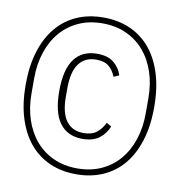

<svg xmlns="http://www.w3.org/2000/svg" viewBox="-81 -784 816 871"><g transform="rotate(10 327.0 -349.0)"><path d="M327 12Q259 12 204.5 -12Q150 -36 111.5 -82Q73 -128 52 -195Q31 -262 31 -349Q31 -436 52 -503Q73 -570 111.5 -616Q150 -662 204.5 -686Q259 -710 327 -710Q394 -710 449 -686Q504 -662 542.5 -616Q581 -570 602 -503Q623 -436 623 -349Q623 -262 602 -195Q581 -128 542.5 -82Q504 -36 449 -12Q394 12 327 12ZM327 -15Q388 -15 436.5 -37Q485 -59 519 -98.5Q553 -138 571.5 -193Q590 -248 590 -314V-384Q590 -450 571.5 -505Q553 -560 519 -599.5Q485 -639 436.5 -661Q388 -683 327 -683Q266 -683 217.5 -661Q169 -639 135 -599.5Q101 -560 82.5 -505Q64 -450 64 -384V-314Q64 -248 82.5 -193Q101 -138 135 -98.5Q169 -59 217.5 -37Q266 -15 327 -15ZM327 -151Q258 -151 222 -199.5Q186 -248 186 -347Q186 -446 222 -494.5Q258 -543 327 -543Q376 -543 403.5 -520.5Q431 -498 442 -464L417 -453Q406 -482 385.5 -499Q365 -516 327 -516Q275 -516 247.5 -478.5Q220 -441 220 -366V-327Q220 -252 247.5 -215Q275 -178 327 -178Q365 -178 387.5 -195.5Q410 -213 423 -242L446 -229Q433 -195 404 -173Q375 -151 327 -151Z"/></g></svg>

Font: IBM Plex Sans Condensed ExtraLight
Style: Regular
Weight: 200
Width: 3
Designer: Mike Abbink, Paul van der Laan, Pieter van Rosmalen
Foundry: Bold Monday
Version: Version 1.3